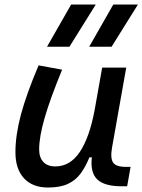

<svg xmlns="http://www.w3.org/2000/svg" viewBox="-20 -815 627 845"><path d="M191.4 10.3Q123 10.3 85.4 -30.5Q47.9 -71.3 47.9 -145Q47.9 -219.7 72 -310.3Q96.2 -400.9 149.9 -527.3L253.4 -508.3Q200.2 -378.9 176.3 -295.7Q152.3 -212.4 152.3 -157.2Q152.3 -121.6 170.9 -102.1Q189.5 -82.5 223.1 -82.5Q288.1 -82.5 330.6 -145.3Q373 -208 395.5 -325.7V-325.2L429.7 -517.6H535.6L473.1 -165.5Q464.8 -118.7 477.8 -99.6Q490.7 -80.6 533.7 -80.6H554.7L539.6 4.9H516.6Q439.5 4.9 408 -25.4Q376.5 -55.7 384.3 -122.6H373.5Q356.9 -81.5 335.2 -51.8Q313.5 -22 279.3 -5.9Q245.1 10.3 191.4 10.3ZM187 -609.4 293 -794.9H401.4L285.6 -609.4ZM372.6 -609.4 478.5 -794.9H586.9L471.2 -609.4Z"/></svg>

Font: Cascadia Code NF
Style: Italic
Weight: 400
Italic angle: -10°
Monospace: yes
Designer: Aaron Bell
Foundry: Saja Typeworks
Version: Version 2404.023; ttfautohint (v1.8.4)